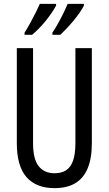

<svg xmlns="http://www.w3.org/2000/svg" viewBox="-20 -963 562 993"><path d="M455 -224Q455 -143 433 -91.5Q411 -40 368.5 -15Q326 10 262 10Q167 10 117 -47Q67 -104 67 -223V-714H151V-222Q151 -140 180 -103.5Q209 -67 262 -67Q298 -67 322 -82.5Q346 -98 358 -132.5Q370 -167 370 -223V-714H455ZM414 -934Q406 -918 391.5 -897Q377 -876 359 -854.5Q341 -833 323.5 -814.5Q306 -796 292 -783H251V-794Q266 -816 282 -845Q298 -874 311 -901Q324 -928 330 -943H414ZM270 -934Q261 -917 247.5 -897Q234 -877 217.5 -856.5Q201 -836 182.5 -817Q164 -798 146 -783H107V-794Q122 -818 137.5 -846Q153 -874 166 -900.5Q179 -927 186 -943H270Z"/></svg>

Font: Noto Sans Khmer ExtraCondensed
Style: Regular
Weight: 400
Width: 2
Designer: Danh Hong and the Monotype Design Team
Foundry: Monotype Imaging Inc.
Version: Version 2.004